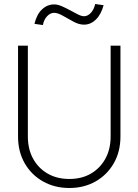

<svg xmlns="http://www.w3.org/2000/svg" viewBox="-20 -926 690 958"><path d="M326 12Q253 12 195 -20.5Q137 -53 103.5 -111Q70 -169 70 -245V-698H119V-245Q119 -182 145 -134.5Q171 -87 217.5 -60Q264 -33 326 -33Q388 -33 434 -60Q480 -87 506 -134.5Q532 -182 532 -245V-698H581V-245Q581 -169 547.5 -111Q514 -53 456.5 -20.5Q399 12 326 12ZM194 -801 152 -807Q163 -854 189.5 -879Q216 -904 250 -904Q268 -904 288.5 -895Q309 -886 330 -874.5Q351 -863 369 -854Q387 -845 399 -845Q418 -845 433.5 -862Q449 -879 455 -906L497 -900Q484 -853 458 -828Q432 -803 399 -803Q374 -803 346.5 -818Q319 -833 293.5 -847.5Q268 -862 250 -862Q231 -862 215 -845Q199 -828 194 -801Z"/></svg>

Font: Azeret Mono Thin Thin
Style: Regular
Weight: 250
Version: Version 1.002